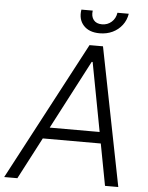

<svg xmlns="http://www.w3.org/2000/svg" viewBox="-93 -958 778 1006"><g transform="rotate(5 296.0 -454.5)"><path d="M36.6 0H-32.7L352.5 -727.5H423.3L567.4 0H497.6L376.5 -641.1H371.6ZM133.3 -278.8H493.7L483.9 -219.2H123ZM399.4 -793.9Q343.8 -793.9 314.7 -825.9Q285.6 -857.9 293.9 -909.2H353.5Q349.1 -878.9 363.5 -860.4Q377.9 -841.8 407.7 -841.8Q437 -841.8 458 -860.4Q479 -878.9 483.4 -909.2H543Q537.6 -875 517.6 -848.9Q497.6 -822.8 467.3 -808.3Q437 -793.9 399.4 -793.9Z"/></g></svg>

Font: Inter Tight Light
Style: Italic
Weight: 300
Italic angle: -9.39999°
Designer: Rasmus Andersson
Foundry: rsms
Version: Version 3.004